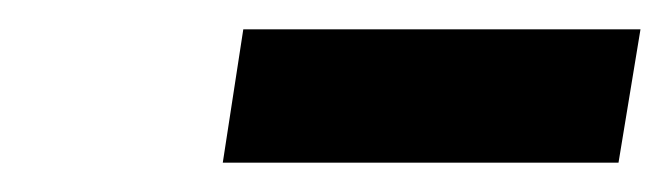

<svg xmlns="http://www.w3.org/2000/svg" viewBox="-20 -751 457 131"><path d="M132 -640 146 -731H417L402 -640Z"/></svg>

Font: Georama SemiBold
Style: Italic
Weight: 600
Italic angle: -9°
Designer: Jean-Baptiste Levee
Foundry: Production Type
Version: Version 1.000